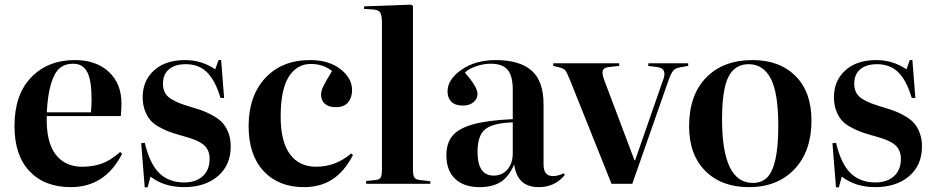

<svg xmlns="http://www.w3.org/2000/svg" viewBox="-20 -787 4002 822"><path d="M283.2 14.2Q170.9 14.2 106.4 -54Q42 -122.1 42 -247.1Q42 -381.3 113.3 -455.6Q184.6 -529.8 300.8 -529.8Q391.6 -529.8 445.8 -479.5Q500 -429.2 500 -344.2Q500 -318.4 497.1 -290H180.2Q176.8 -181.6 217 -127.4Q257.3 -73.2 332 -73.2Q377.9 -73.2 415.8 -86.7Q453.6 -100.1 494.1 -136.2L502.9 -128.9Q430.2 14.2 283.2 14.2ZM180.2 -306.2H369.1Q372.1 -331.5 372.1 -360.8Q372.1 -443.8 353.3 -479Q334.5 -514.2 293 -514.2Q258.8 -514.2 236.3 -495.8Q213.9 -477.5 199.2 -430.9Q184.6 -384.3 180.2 -306.2Z M599.6 15.1 584.5 -173.8 599.6 -175.8Q622.1 -83.5 663.1 -44.7Q704.1 -5.9 768.6 -5.9Q818.4 -5.9 847.9 -32.7Q877.4 -59.6 877.4 -106.9Q877.4 -126 871.3 -140.4Q865.2 -154.8 854.7 -164.6Q844.2 -174.3 828.4 -181.9Q812.5 -189.5 795.7 -195.1Q778.8 -200.7 757.3 -206.5Q753.4 -207.5 751.5 -208Q721.2 -216.8 701.2 -224.4Q681.2 -231.9 658.2 -245.1Q635.3 -258.3 622.1 -274.4Q608.9 -290.5 599.9 -315.2Q590.8 -339.8 590.8 -371.1Q590.8 -441.4 639.4 -485.6Q688 -529.8 772.5 -529.8Q843.3 -529.8 901.4 -490.2L915.5 -529.8H926.8L939.5 -367.2L923.8 -368.2Q901.9 -441.9 866.7 -477.1Q831.5 -512.2 775.4 -512.2Q729.5 -512.2 703.6 -490.5Q677.7 -468.8 677.7 -429.2Q677.7 -406.2 686.3 -390.1Q694.8 -374 713.6 -362.8Q732.4 -351.6 749 -345.2Q765.6 -338.9 795.4 -329.6Q800.8 -328.1 803.7 -327.1Q833.5 -318.4 854.2 -310.3Q875 -302.2 898.2 -288.3Q921.4 -274.4 935.3 -258.1Q949.2 -241.7 958.5 -216.6Q967.8 -191.4 967.8 -160.2Q967.8 -79.6 912.6 -32.7Q857.4 14.2 767.6 14.2Q683.1 14.2 624.5 -30.8L611.8 15.1Z M1281.2 14.2Q1172.4 14.2 1108.4 -54.7Q1044.4 -123.5 1044.4 -247.1Q1044.4 -376 1115.7 -452.9Q1187 -529.8 1307.6 -529.8Q1387.7 -529.8 1437.5 -491.2Q1487.3 -452.6 1487.3 -400.9Q1487.3 -369.1 1470 -348.6Q1452.6 -328.1 1418.5 -328.1Q1387.7 -328.1 1371.1 -342.5Q1354.5 -356.9 1354.5 -381.8Q1354.5 -397.5 1364.5 -418.2Q1374.5 -439 1401.4 -482.9Q1363.8 -513.2 1310.5 -513.2Q1251 -513.2 1216.3 -458.3Q1181.6 -403.3 1181.6 -287.1Q1181.6 -181.6 1220.9 -127.4Q1260.3 -73.2 1333.5 -73.2Q1417 -73.2 1483.4 -129.9L1491.2 -123Q1455.6 -54.2 1404.3 -20Q1353 14.2 1281.2 14.2Z M1547.4 0V-12.2L1587.4 -16.1Q1605 -18.1 1610.1 -27.6Q1615.2 -37.1 1615.2 -64.9V-687Q1615.2 -720.2 1608.6 -732.2Q1602.1 -744.1 1581.1 -746.1L1538.1 -749L1539.1 -759.8L1741.2 -767.1L1748 -761.2V-62Q1748 -36.6 1753.9 -27.3Q1759.8 -18.1 1779.3 -16.1L1822.3 -11.2V0Z M2033.2 14.2Q1965.8 14.2 1928.5 -21.5Q1891.1 -57.1 1891.1 -122.1Q1891.1 -174.8 1917.7 -206.3Q1944.3 -237.8 2006.1 -254.9Q2067.9 -272 2175.3 -276.9V-402.8Q2175.3 -462.4 2153.1 -488.3Q2130.9 -514.2 2081.1 -514.2Q2050.3 -514.2 2018.6 -503.4Q1986.8 -492.7 1970.2 -476.1Q2024.4 -414.6 2024.4 -384.8Q2024.4 -364.3 2007.3 -349.6Q1990.2 -335 1961.4 -335Q1929.2 -335 1912.6 -351.3Q1896 -367.7 1896 -396Q1896 -446.8 1955.6 -488.3Q2015.1 -529.8 2102.1 -529.8Q2204.6 -529.8 2255.9 -484.9Q2307.1 -439.9 2307.1 -339.8V-82Q2307.1 -33.2 2347.2 -33.2Q2368.7 -33.2 2393.1 -44.9L2398.4 -38.1Q2355 14.2 2288.1 14.2Q2239.3 14.2 2213.6 -10.3Q2188 -34.7 2181.2 -83Q2159.2 -30.8 2124 -8.3Q2088.9 14.2 2033.2 14.2ZM2093.3 -35.2Q2130.4 -35.2 2152.8 -61.8Q2175.3 -88.4 2175.3 -131.8V-263.2Q2090.3 -260.3 2057.4 -233.6Q2024.4 -207 2024.4 -137.2Q2024.4 -35.2 2093.3 -35.2Z M2598.1 0 2420.9 -442.9Q2407.2 -477.1 2400.1 -485.6Q2393.1 -494.1 2373 -499L2348.1 -504.9L2349.1 -516.1H2630.9V-504.9L2586.9 -500Q2565.9 -497.6 2561 -486.1Q2556.2 -474.6 2565.9 -446.8L2696.3 -101.1H2699.2L2817.9 -441.9Q2828.1 -466.8 2822.8 -481.7Q2817.4 -496.6 2793 -500L2754.9 -504.9L2755.9 -516.1H2926.3V-504.9L2893.1 -499Q2873 -496.1 2863.3 -485.6Q2853.5 -475.1 2842.3 -443.8L2687 0Z M3186 14.2Q3068.8 14.2 2999.5 -55.4Q2930.2 -125 2930.2 -246.1Q2930.2 -379.9 3003.2 -454.8Q3076.2 -529.8 3202.1 -529.8Q3317.9 -529.8 3386 -461.4Q3454.1 -393.1 3454.1 -271Q3454.1 -139.6 3381.3 -62.7Q3308.6 14.2 3186 14.2ZM3203.1 -3.9Q3240.2 -3.9 3263.7 -26.6Q3287.1 -49.3 3299.6 -103.8Q3312 -158.2 3312 -248Q3312 -389.2 3279.8 -450.7Q3247.6 -512.2 3185.1 -512.2Q3126.5 -512.2 3098.9 -458.5Q3071.3 -404.8 3071.3 -275.9Q3071.3 -3.9 3203.1 -3.9Z M3559.1 15.1 3543.9 -173.8 3559.1 -175.8Q3581.5 -83.5 3622.6 -44.7Q3663.6 -5.9 3728 -5.9Q3777.8 -5.9 3807.4 -32.7Q3836.9 -59.6 3836.9 -106.9Q3836.9 -126 3830.8 -140.4Q3824.7 -154.8 3814.2 -164.6Q3803.7 -174.3 3787.8 -181.9Q3772 -189.5 3755.1 -195.1Q3738.3 -200.7 3716.8 -206.5Q3712.9 -207.5 3710.9 -208Q3680.7 -216.8 3660.6 -224.4Q3640.6 -231.9 3617.7 -245.1Q3594.7 -258.3 3581.5 -274.4Q3568.4 -290.5 3559.3 -315.2Q3550.3 -339.8 3550.3 -371.1Q3550.3 -441.4 3598.9 -485.6Q3647.5 -529.8 3731.9 -529.8Q3802.7 -529.8 3860.8 -490.2L3875 -529.8H3886.2L3898.9 -367.2L3883.3 -368.2Q3861.3 -441.9 3826.2 -477.1Q3791 -512.2 3734.9 -512.2Q3689 -512.2 3663.1 -490.5Q3637.2 -468.8 3637.2 -429.2Q3637.2 -406.2 3645.8 -390.1Q3654.3 -374 3673.1 -362.8Q3691.9 -351.6 3708.5 -345.2Q3725.1 -338.9 3754.9 -329.6Q3760.3 -328.1 3763.2 -327.1Q3793 -318.4 3813.7 -310.3Q3834.5 -302.2 3857.7 -288.3Q3880.9 -274.4 3894.8 -258.1Q3908.7 -241.7 3918 -216.6Q3927.2 -191.4 3927.2 -160.2Q3927.2 -79.6 3872.1 -32.7Q3816.9 14.2 3727.1 14.2Q3642.6 14.2 3584 -30.8L3571.3 15.1Z"/></svg>

Font: Display Semibold
Style: Regular
Weight: 600
Designer: Latin by Veronika Burian and Jose Scaglione. Greek by Irene Vlachou. Cyrillic by Vera Evstafieva.
Foundry: TypeTogether
Version: Version 3.002